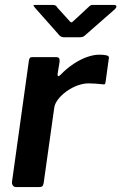

<svg xmlns="http://www.w3.org/2000/svg" viewBox="-20 -763 495 783"><path d="M47 0Q37 0 32.5 -6.5Q28 -13 29 -22L98 -517Q100 -525 102.5 -527.5Q105 -530 111 -530H210Q217 -530 220.5 -526Q224 -522 223 -511L215 -462Q214 -453 217.5 -452.5Q221 -452 227 -458Q252 -484 280 -502.5Q308 -521 335 -530.5Q362 -540 385 -540Q405 -540 415.5 -537Q426 -534 424 -526L411 -432Q410 -423 408 -420.5Q406 -418 401 -419Q385 -421 368.5 -422Q352 -423 341 -423Q320 -423 296.5 -414.5Q273 -406 252 -391Q231 -376 217 -358Q203 -340 201 -322L158 -16Q156 -6 152 -3Q148 0 136 0H47ZM345 -738Q351 -743 355.5 -743Q360 -743 367 -743H444Q453 -743 454.5 -738Q456 -733 448 -725L327 -619Q323 -615 318 -613Q313 -611 304 -611H243Q232 -611 226 -615.5Q220 -620 216 -626L123 -731Q118 -737 116.5 -740Q115 -743 123 -743H194Q202 -743 206.5 -740.5Q211 -738 214 -732L261 -680Q270 -669 274 -672.5Q278 -676 289 -686Z"/></svg>

Font: Libre Franklin Thin SemiBold
Style: Italic
Weight: 600
Italic angle: -8°
Version: Version 3.000